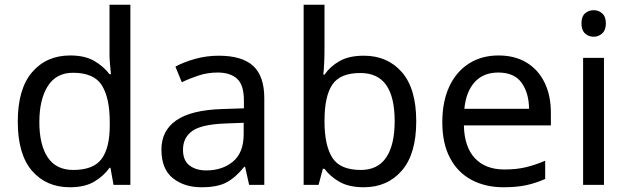

<svg xmlns="http://www.w3.org/2000/svg" viewBox="-20 -780 2653 810"><path d="M275 10Q175 10 115 -59.5Q55 -129 55 -267Q55 -405 115.5 -475.5Q176 -546 276 -546Q338 -546 377.5 -523Q417 -500 442 -467H448Q447 -480 444.5 -505.5Q442 -531 442 -546V-760H530V0H459L446 -72H442Q418 -38 378 -14Q338 10 275 10ZM289 -63Q374 -63 408.5 -109.5Q443 -156 443 -250V-266Q443 -366 410 -419.5Q377 -473 288 -473Q217 -473 181.5 -416.5Q146 -360 146 -265Q146 -169 181.5 -116Q217 -63 289 -63Z M903 -545Q1001 -545 1048 -502Q1095 -459 1095 -365V0H1031L1014 -76H1010Q975 -32 936.5 -11Q898 10 830 10Q757 10 709 -28.5Q661 -67 661 -149Q661 -229 724 -272.5Q787 -316 918 -320L1009 -323V-355Q1009 -422 980 -448Q951 -474 898 -474Q856 -474 818 -461.5Q780 -449 747 -433L720 -499Q755 -518 803 -531.5Q851 -545 903 -545ZM929 -259Q829 -255 790.5 -227Q752 -199 752 -148Q752 -103 779.5 -82Q807 -61 850 -61Q918 -61 963 -98.5Q1008 -136 1008 -214V-262Z M1349 -575Q1349 -541 1347.5 -511.5Q1346 -482 1344 -465H1349Q1372 -499 1412 -522Q1452 -545 1515 -545Q1615 -545 1675.5 -475.5Q1736 -406 1736 -268Q1736 -130 1675 -60Q1614 10 1515 10Q1452 10 1412 -13Q1372 -36 1349 -68H1342L1324 0H1261V-760H1349ZM1500 -472Q1415 -472 1382 -423Q1349 -374 1349 -271V-267Q1349 -168 1381.5 -115.5Q1414 -63 1502 -63Q1574 -63 1609.5 -116Q1645 -169 1645 -269Q1645 -370 1609.5 -421Q1574 -472 1500 -472Z M2083 -546Q2152 -546 2201.5 -516Q2251 -486 2277.5 -431.5Q2304 -377 2304 -304V-251H1937Q1939 -160 1983.5 -112.5Q2028 -65 2108 -65Q2159 -65 2198.5 -74.5Q2238 -84 2280 -102V-25Q2239 -7 2199 1.5Q2159 10 2104 10Q2028 10 1969.5 -21Q1911 -52 1878.5 -113.5Q1846 -175 1846 -264Q1846 -352 1875.5 -415Q1905 -478 1958.5 -512Q2012 -546 2083 -546ZM2082 -474Q2019 -474 1982.5 -433.5Q1946 -393 1939 -321H2212Q2211 -389 2180 -431.5Q2149 -474 2082 -474Z M2528 -536V0H2440V-536ZM2485 -737Q2505 -737 2520.5 -723.5Q2536 -710 2536 -681Q2536 -653 2520.5 -639Q2505 -625 2485 -625Q2463 -625 2448 -639Q2433 -653 2433 -681Q2433 -710 2448 -723.5Q2463 -737 2485 -737Z"/></svg>

Font: Noto Sans Bamum
Style: Regular
Weight: 400
Designer: Monotype Design Team
Foundry: Monotype Imaging Inc.
Version: Version 2.001